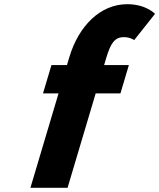

<svg xmlns="http://www.w3.org/2000/svg" viewBox="-20 -895 759 915"><path d="M299.2 -585H225.2L185 -450H259L125 0H302L436 -450H554L594.2 -585H476.2L485.7 -617C506.9 -688 525.8 -718 570.8 -718C599.8 -718 619.6 -704 619.6 -704L718.8 -829C718.8 -829 676.5 -875 586.5 -875C458.5 -875 354.9 -772 310.2 -622Z"/></svg>

Font: Hussar
Style: BdOblThree
Weight: 700
Foundry: Cannot Into Space Fonts
Version: Version 2.00